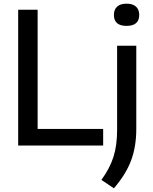

<svg xmlns="http://www.w3.org/2000/svg" viewBox="-20 -793 833 1046"><path d="M79 0V-740H185V-90.5H542V0ZM600.5 233 532.5 187Q578.5 124 598.2 61.5Q618 -1 618 -86V-544H722.5V-91Q722.5 5 694.5 80.5Q666.5 156 600.5 233ZM669.5 -652Q600.5 -652 600.5 -712Q600.5 -740.5 618 -756.8Q635.5 -773 669.5 -773Q703.5 -773 721 -756.8Q738.5 -740.5 738.5 -712Q738.5 -652 669.5 -652Z"/></svg>

Font: Encode Sans Md
Style: Regular
Weight: 500
Designer: Multiple Designers
Foundry: Impallari Type
Version: Version 3.002; ttfautohint (v1.8.3) -l 8 -r 50 -G 200 -x 14 